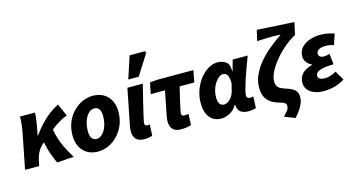

<svg xmlns="http://www.w3.org/2000/svg" viewBox="-97 -1205 3358 1811"><g transform="rotate(-15 1582.0 -300.0)"><path d="M8 0 76 -344Q82 -373 87 -416Q92 -459 92 -498H238Q238 -474 234 -440Q230 -406 224 -374L206 -281H210Q249 -336 291 -380.5Q333 -425 377 -458.5Q421 -492 467 -515L521 -394Q484 -381 441.5 -356Q399 -331 346.5 -289.5Q294 -248 227 -187Q200 -161 182 -126Q164 -91 152 -30L146 0ZM319 11Q311 -6 301 -29Q291 -52 280.5 -81Q270 -110 261 -144Q252 -178 244 -218L359 -304Q367 -257 380.5 -213Q394 -169 412 -130.5Q430 -92 448.5 -59Q467 -26 483 0Z M720 12Q661 12 617 -13.5Q573 -39 548.5 -85.5Q524 -132 524 -194Q524 -267 548 -325Q572 -383 612.5 -424.5Q653 -466 703 -488Q753 -510 805 -510Q864 -510 908 -484.5Q952 -459 976.5 -412.5Q1001 -366 1001 -304Q1001 -231 976.5 -173.5Q952 -116 911.5 -74Q871 -32 821.5 -10Q772 12 720 12ZM737 -107Q760 -107 781 -122Q802 -137 817.5 -163Q833 -189 842 -224.5Q851 -260 851 -301Q851 -343 835.5 -367Q820 -391 788 -391Q765 -391 744 -376.5Q723 -362 707.5 -336Q692 -310 683 -274.5Q674 -239 674 -197Q674 -156 690 -131.5Q706 -107 737 -107Z M1173 12Q1116 12 1090.5 -16Q1065 -44 1065 -92Q1065 -106 1067 -121Q1069 -136 1073 -156L1141 -498H1291Q1266 -397 1247 -319Q1228 -241 1217 -192.5Q1206 -144 1206 -132Q1206 -118 1214 -112.5Q1222 -107 1232 -107Q1236 -107 1242.5 -107.5Q1249 -108 1255 -110L1250 0Q1237 4 1217.5 8Q1198 12 1173 12ZM1169 -571 1240 -788H1389L1398 -772L1271 -571Z M1532 12Q1475 12 1449.5 -16Q1424 -44 1424 -92Q1424 -106 1426 -121Q1428 -136 1432 -156L1477 -383H1338L1360 -492L1432 -498H1785L1763 -383H1620Q1603 -314 1591 -261Q1579 -208 1572 -174.5Q1565 -141 1565 -132Q1565 -118 1573 -112.5Q1581 -107 1591 -107Q1605 -107 1615 -108.5Q1625 -110 1634 -111L1629 -2Q1613 2 1588 7Q1563 12 1532 12Z M1925 12Q1850 12 1810.5 -39Q1771 -90 1771 -177Q1771 -245 1793 -305Q1815 -365 1851 -411Q1887 -457 1931.5 -483.5Q1976 -510 2021 -510Q2072 -510 2105.5 -484Q2139 -458 2136 -394H2140L2169 -498H2316Q2297 -448 2276.5 -393.5Q2256 -339 2239.5 -288Q2223 -237 2212.5 -197.5Q2202 -158 2202 -140Q2202 -122 2212 -114.5Q2222 -107 2236 -107Q2246 -107 2253 -108.5Q2260 -110 2267 -111L2262 1Q2246 6 2228 9Q2210 12 2188 12Q2141 12 2113 -8Q2085 -28 2081 -75Q2081 -76 2081 -77.5Q2081 -79 2081 -80H2077Q2049 -32 2006 -10Q1963 12 1925 12ZM1982 -109Q1997 -109 2012 -116.5Q2027 -124 2040.5 -137Q2054 -150 2064.5 -167.5Q2075 -185 2081 -206L2101 -284Q2101 -341 2086.5 -365Q2072 -389 2043 -389Q2024 -389 2003 -373Q1982 -357 1964 -329.5Q1946 -302 1935.5 -266.5Q1925 -231 1925 -192Q1925 -148 1941 -128.5Q1957 -109 1982 -109Z M2600 188 2497 148Q2516 128 2535 105Q2554 82 2554 57Q2554 38 2539.5 27.5Q2525 17 2490 8Q2447 -4 2413.5 -25Q2380 -46 2360.5 -82.5Q2341 -119 2341 -177Q2341 -242 2368.5 -301.5Q2396 -361 2442 -415.5Q2488 -470 2545 -517Q2602 -564 2663 -605V-609Q2639 -611 2598.5 -611Q2558 -611 2514 -609.5Q2470 -608 2437 -606L2461 -710L2823 -689L2797 -570Q2739 -539 2685 -493Q2631 -447 2587.5 -394Q2544 -341 2518.5 -290Q2493 -239 2493 -197Q2493 -171 2501.5 -154Q2510 -137 2529.5 -125.5Q2549 -114 2581 -104Q2643 -85 2668 -60.5Q2693 -36 2693 8Q2693 38 2679.5 70.5Q2666 103 2644.5 133Q2623 163 2600 188Z M2922 12Q2873 12 2833.5 -3Q2794 -18 2770.5 -46.5Q2747 -75 2747 -116Q2747 -154 2764 -182Q2781 -210 2811 -228Q2841 -246 2879 -256V-260Q2852 -271 2831 -296.5Q2810 -322 2810 -356Q2810 -407 2841 -441Q2872 -475 2921 -492.5Q2970 -510 3025 -510Q3065 -510 3099 -503Q3133 -496 3162 -486L3127 -382Q3105 -390 3086.5 -393Q3068 -396 3048 -396Q3018 -396 2998 -389.5Q2978 -383 2967.5 -371Q2957 -359 2957 -342Q2957 -324 2972 -313.5Q2987 -303 3010 -303Q3022 -303 3036 -306Q3050 -309 3065 -313L3076 -209Q3008 -208 2969.5 -199.5Q2931 -191 2915 -176.5Q2899 -162 2899 -142Q2899 -122 2917.5 -112Q2936 -102 2966 -102Q2984 -102 3002.5 -106.5Q3021 -111 3039.5 -118.5Q3058 -126 3076 -137L3130 -46Q3096 -25 3063 -12.5Q3030 0 2995.5 6Q2961 12 2922 12Z"/></g></svg>

Font: Source Sans 3 ExtraBold
Style: Italic
Weight: 800
Italic angle: -11°
Version: Version 3.052;hotconv 1.1.0;makeotfexe 2.6.0